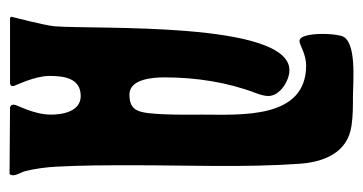

<svg xmlns="http://www.w3.org/2000/svg" viewBox="-199 -559 760 402"><g transform="rotate(90 181.0 -358.0)"><path d="M117 -619C230 -619 220 -482 220 -402C220 -365 221 -327 217 -290C214 -263 207 -249 178 -249C145 -249 142 -299 142 -323C142 -387 152 -454 175 -514C178 -522 181 -531 181 -540C181 -564 149 -584 127 -584C24 -584 42 -176 35 -92C33 -70 15 -3 15 -1L18 1H156L160 -2V-7C160 -9 139 -50 139 -81C139 -111 143 -147 181 -147C213 -147 220 -110 220 -85C220 -48 199 -13 199 -7C199 -5 200 -4 200 -2L204 1L344 2L346 0C346 -1 347 -3 347 -5C347 -14 340 -23 338 -32C333 -53 330 -75 329 -96C326 -150 326 -204 326 -257C326 -372 331 -488 323 -603C320 -654 301 -706 243 -714C223 -717 202 -717 181 -717C152 -717 63 -726 55 -692C52 -680 51 -666 51 -653C51 -643 52 -605 66 -605C74 -605 93 -619 117 -619Z"/></g></svg>

Font: DisSenso
Style: Regular
Weight: 400
Version: Version 1.150